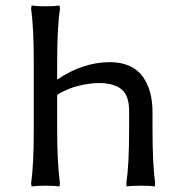

<svg xmlns="http://www.w3.org/2000/svg" viewBox="-20 -675 674 705"><path d="M104 -444.8Q104 -572.8 94.2 -644L96.2 -654.8Q114.3 -651.9 147 -651.9Q180.2 -651.9 198.2 -654.8L200.2 -644Q189.9 -574.2 189.9 -444.8V-382.8Q284.7 -446.8 383.8 -446.8Q425.3 -446.8 456.1 -432.6Q486.8 -418.5 504.9 -392.8Q522.9 -367.2 531.5 -334.7Q540 -302.2 540 -262.2V-200.2Q540 -72.3 549.8 -1L547.9 9.8Q531.2 6.8 497.1 6.8Q481.4 6.8 468.3 7.6Q455.1 8.3 450.2 8.8L444.8 9.8L443.8 -1Q454.1 -70.8 454.1 -200.2V-268.1Q454.1 -323.7 426.3 -346.9Q398.4 -370.1 341.8 -370.1Q313 -370.1 271.2 -360.6Q229.5 -351.1 189.9 -327.1V-200.2Q189.9 -76.2 200.2 -1L198.2 9.8Q180.2 6.8 147 6.8Q114.3 6.8 96.2 9.8L94.2 -1Q104 -68.8 104 -200.2Z"/></svg>

Font: Linear Smooth Low Contrast
Style: Regular
Weight: 500
Designer: Philipp H. Poll, Flanker
Foundry: Philipp H. Poll, reworked by Flanker
Version: Version 1.010 | FøM Fix